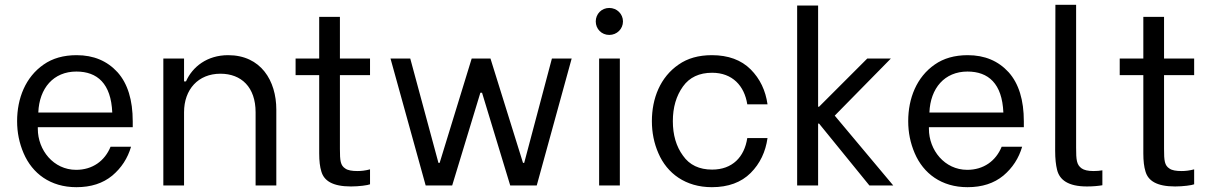

<svg xmlns="http://www.w3.org/2000/svg" viewBox="-20 -770 5029 797"><path d="M297 7C358 7 407 -9 446 -41C484 -73 510 -113 524 -161H439C415 -102 364 -65 296 -65C202 -65 137 -147 137 -235V-242H531V-266C531 -355 510 -423 468 -470C425 -517 369 -541 298 -541C244 -541 198 -528 161 -502C86 -450 51 -362 51 -267C51 -220 60 -176 78 -134C114 -50 189 7 297 7ZM139 -303C143 -404 202 -473 297 -473C384 -473 441 -423 446 -303Z M658 0H744V-304C744 -399 803 -464 895 -464C982 -464 1041 -408 1041 -304V0H1127V-315C1127 -435 1063 -541 927 -541C840 -541 779 -493 752 -432H744V-527H658Z M1516 -458V-527H1391V-700H1305V-527H1207V-458H1305V-133C1305 -102 1308 -77 1314 -58C1325 -20 1360 4 1437 4C1470 4 1507 -1 1516 -5V-67C1497 -62 1480 -60 1464 -60C1441 -60 1424 -63 1414 -70C1393 -83 1391 -103 1391 -152V-458Z M1747 0H1857L1974 -385H1981L2098 0H2208L2353 -527H2271L2156 -94H2151L2016 -527H1938L1805 -94H1800L1683 -527H1601Z M2509 -625C2541 -625 2566 -650 2566 -681C2566 -712 2541 -737 2509 -737C2477 -737 2453 -712 2453 -681C2453 -650 2477 -625 2509 -625ZM2467 0H2553V-527H2467Z M2935 7C3003 7 3057 -13 3096 -52C3135 -91 3158 -140 3166 -197H3082C3070 -118 3020 -66 2936 -66C2883 -66 2842 -85 2815 -124C2787 -162 2773 -210 2773 -267C2773 -324 2787 -372 2815 -411C2842 -449 2883 -468 2936 -468C3020 -468 3070 -414 3082 -337H3166C3158 -394 3135 -443 3096 -482C3057 -521 3003 -541 2935 -541C2880 -541 2834 -528 2797 -502C2721 -450 2686 -362 2686 -267C2686 -220 2695 -175 2713 -134C2749 -50 2826 7 2935 7Z M3289 0H3376V-257H3380L3589 0H3688L3445 -290L3678 -527H3580L3380 -327H3376V-747H3289Z M3996 7C4057 7 4106 -9 4145 -41C4183 -73 4209 -113 4223 -161H4138C4114 -102 4063 -65 3995 -65C3901 -65 3836 -147 3836 -235V-242H4230V-266C4230 -355 4209 -423 4167 -470C4124 -517 4068 -541 3997 -541C3943 -541 3897 -528 3860 -502C3785 -450 3750 -362 3750 -267C3750 -220 3759 -176 3777 -134C3813 -50 3888 7 3996 7ZM3838 -303C3842 -404 3901 -473 3996 -473C4083 -473 4140 -423 4145 -303Z M4492 4C4517 4 4538 2 4556 -1V-63C4545 -61 4533 -60 4519 -60C4496 -60 4480 -64 4470 -71C4449 -86 4447 -106 4447 -157V-750H4361L4360 -144C4360 -111 4363 -85 4368 -65C4378 -24 4413 4 4492 4Z M4937 -458V-527H4812V-700H4726V-527H4628V-458H4726V-133C4726 -102 4729 -77 4735 -58C4746 -20 4781 4 4858 4C4891 4 4928 -1 4937 -5V-67C4918 -62 4901 -60 4885 -60C4862 -60 4845 -63 4835 -70C4814 -83 4812 -103 4812 -152V-458Z"/></svg>

Font: Be Vietnam
Style: Regular
Weight: 400
Designer: Gabriel Lam
Foundry: TypeRant
Version: Version 4.000